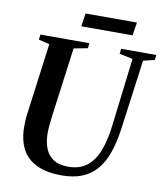

<svg xmlns="http://www.w3.org/2000/svg" viewBox="-97 -982 923 1071"><g transform="rotate(10 364.5 -446.0)"><path d="M661.5 -699 608.5 -306Q597.5 -225.5 576.5 -166Q555.5 -106.5 521.5 -67.5Q487.5 -28.5 439.2 -9.2Q391 10 326.5 10Q236.5 10 180.8 -17.8Q125 -45.5 99 -96.8Q73 -148 72.5 -219Q72.5 -237 73.2 -256Q74 -275 77 -295.5L130.5 -699L69 -713.5L72.5 -743H349.5L346.5 -714L268 -699L215 -301Q211.5 -275 209.5 -250.8Q207.5 -226.5 207.5 -205.5Q208 -160 222 -123.2Q236 -86.5 267.8 -65.2Q299.5 -44 353.5 -44Q412.5 -44 453.5 -73Q494.5 -102 519.5 -161.5Q544.5 -221 555.5 -313L602 -698.5L526.5 -714L529.5 -743H729L725.5 -714ZM300 -902.5H591L579.5 -828H289Z"/></g></svg>

Font: Merriweather 96pt SemiBold
Style: Italic
Weight: 600
Italic angle: -7.8°
Version: Version 2.101